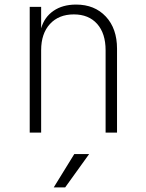

<svg xmlns="http://www.w3.org/2000/svg" viewBox="-20 -580 640 840"><path d="M492 -367V0H442V-360Q442 -434 405 -475.5Q368 -517 303 -517Q237 -517 198.5 -475Q160 -433 160 -360V0H110V-550H160V-456Q174 -505 214 -532.5Q254 -560 313 -560Q394 -560 443 -507.5Q492 -455 492 -367ZM265 240H215L305 94H370Z"/></svg>

Font: JetBrains Mono Extra Light
Style: Regular
Weight: 200
Monospace: yes
Designer: Philipp Nurullin, Konstantin Bulenkov
Foundry: JetBrains
Version: 2.002